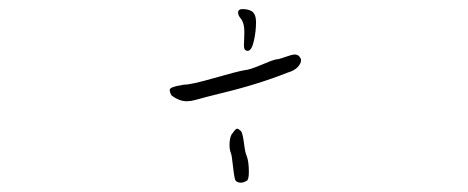

<svg xmlns="http://www.w3.org/2000/svg" viewBox="-20 -550 1017 417"><path d="M497.1 -522.5Q497.1 -516.6 502.9 -509.8Q510.7 -500 510.7 -481.4Q510.7 -475.6 510.3 -465.8Q509.8 -456.1 509.8 -452.1Q509.8 -443.4 512.7 -441.4Q515.6 -439.5 517.6 -439.5Q526.4 -439.5 531.2 -460.4Q536.1 -481.4 536.1 -502Q536.1 -518.6 527.3 -525.4Q518.6 -530.3 506.8 -530.3Q497.1 -530.3 497.1 -522.5ZM628.9 -428.7Q625 -431.6 620.1 -431.6Q614.3 -431.6 599.6 -426.3Q585 -420.9 579.1 -420.9Q570.3 -418.9 546.4 -408.7Q522.5 -398.4 510.7 -397.5Q494.1 -394.5 444.8 -380.4Q395.5 -366.2 380.9 -366.2Q378.9 -366.2 375 -365.2Q348.6 -361.3 348.6 -354.5Q348.6 -349.6 352.5 -342.8Q369.1 -330.1 385.7 -330.1Q393.6 -330.1 402.8 -332.5Q412.1 -335 428.2 -339.4Q444.3 -343.8 457 -346.7Q539.1 -366.2 605.5 -392.6Q619.1 -396.5 626.5 -404.3Q633.8 -412.1 633.8 -418.9Q633.8 -423.8 628.9 -428.7ZM487.3 -263.7Q485.4 -260.7 483.4 -258.8Q478.5 -250 478.5 -235.4Q478.5 -224.6 481.4 -217.8Q483.4 -213.9 486.3 -186.5Q489.3 -159.2 492.2 -157.2Q496.1 -153.3 502.9 -153.3Q506.8 -153.3 509.3 -154.3Q511.7 -155.3 513.7 -156.2Q515.6 -157.2 515.6 -157.2Q520.5 -159.2 520.5 -176.8Q520.5 -199.2 515.6 -211.9Q512.7 -216.8 509.8 -239.7Q506.8 -262.7 502.9 -265.6Q498 -270.5 495.1 -270.5Q492.2 -270.5 487.3 -263.7Z"/></svg>

Font: 辰宇落雁體 Thin Monospaced
Style: Regular
Weight: 100
Designer: Written by Liu, Wei-Chen; Created by Wang, Li-Yu.
Version: Version 1.000